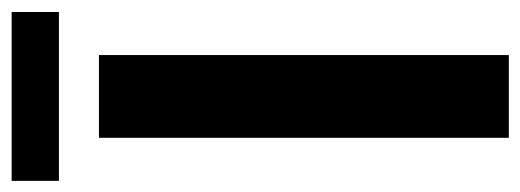

<svg xmlns="http://www.w3.org/2000/svg" viewBox="-316 -598 902 333"><g transform="rotate(-90 135.5 -431.0)"><path d="M207 0H63.5V-710.9H207ZM281.7 -780.3H-11.2V-862.3H281.7Z"/></g></svg>

Font: MAUL Condensed Bold
Style: Condensed Bold
Weight: 700
Designer: MAUL
Version: Version 1.0; 2020; ttfautohint (v1.8.3)